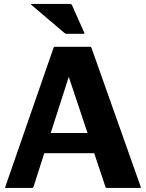

<svg xmlns="http://www.w3.org/2000/svg" viewBox="-20 -932 722 952"><path d="M146 -5Q144.5 0 139.5 0H9.5Q4 0 6 -5L245.5 -695Q247 -700 252 -700H427Q431.5 -700 433.5 -695L678 -5Q679.5 0 674.5 0H509.5Q504.5 0 503 -5L447 -172.5H199.5ZM321 -551 231.5 -272.5H414ZM396 -764.5H308.5Q303.5 -764.5 298.5 -769.5L136 -907.5Q131 -912.5 136 -912.5H328.5Q333.5 -912.5 336.5 -907.5L398 -769.5Q401 -764.5 396 -764.5Z"/></svg>

Font: MFEK Sans
Style: Bold
Weight: 700
Designer: Owen Earl
Foundry: indestructible type*
Version: Version 0.001; ttfautohint (v1.8.4.7-5d5b)